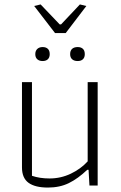

<svg xmlns="http://www.w3.org/2000/svg" viewBox="-20 -836 544 865"><path d="M134 -809 163 -816 249 -726H255L340 -816L369 -809L276 -687H228ZM139 -592Q139 -607 148 -615.5Q157 -624 172 -624Q187 -624 195.5 -616Q204 -608 204 -592Q204 -577 195.5 -569Q187 -561 172 -561Q157 -561 148 -569Q139 -577 139 -592ZM296 -592Q296 -608 305 -616Q314 -624 330 -624Q345 -624 353.5 -616Q362 -608 362 -592Q362 -577 353.5 -569Q345 -561 330 -561Q314 -561 305 -569Q296 -577 296 -592ZM79 -82V-466H124V-44Q159 -32 203 -32Q254 -32 299 -53.5Q344 -75 375 -109V-466H420V0H383L379 -71H373Q331 -31 290 -11Q249 9 196 9Q138 9 108.5 -12.5Q79 -34 79 -82Z"/></svg>

Font: Athiti Light
Style: Regular
Weight: 300
Designer: CadsonDemak Team
Foundry: CadsonDemak
Version: Version 1.032